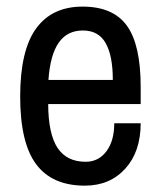

<svg xmlns="http://www.w3.org/2000/svg" viewBox="-20 -555 492 587"><path d="M410.1 -289.3V-236.8H127.3Q127.7 -146 155.7 -103.2Q183.8 -60.4 242 -60.4Q281.1 -60.4 305.2 -92.3Q329.3 -124.2 329.3 -178.1H410.1Q410.1 -91.2 362.9 -39.3Q315.8 12.6 239.4 12.6Q139.4 12.6 90.6 -52.8Q41.7 -118.2 41.7 -259.6Q41.7 -401 90.4 -467.9Q139 -534.8 232.4 -534.8Q325.8 -534.8 367.9 -476.5Q410.1 -418.3 410.1 -289.3ZM128.1 -310.6H324.9Q324.9 -384.9 303 -423.3Q281.1 -461.8 233.3 -461.8Q185.5 -461.8 159.4 -424.4Q133.4 -387.1 128.1 -310.6Z"/></svg>

Font: Puralecka Narrow
Style: Regular
Weight: 400
Designer: Hector Gatti, Marcela Romero, Pablo Cosgaya and Nicolas Silva
Version: Version 1.004;PS 001.004;hotconv 1.0.70;makeotf.lib2.5.58329